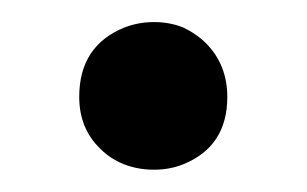

<svg xmlns="http://www.w3.org/2000/svg" viewBox="-20 -144 278 174"><path d="M51.8 -56.2Q51.8 -102.5 92.8 -119.1Q105.5 -124 119.6 -124Q133.8 -124 146 -119.1Q158.2 -113.3 167 -104.5Q186 -85 186 -56.2Q186 -11.2 146 4.9Q133.8 9.8 119.6 9.8Q105 9.8 92.5 4.9Q80.1 0 71.3 -8.8Q51.8 -27.3 51.8 -56.2Z"/></svg>

Font: Copse
Style: Regular
Weight: 400
Version: Version 1.000